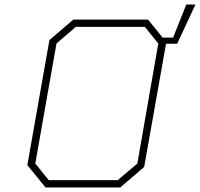

<svg xmlns="http://www.w3.org/2000/svg" viewBox="-20 -823 878 843"><path d="M180 0 100 -98 197 -647 302 -737H630L694 -658H740L798 -803H838L758 -631H709L613 -90L508 0ZM194 -32H497L583 -105L675 -632L616 -705H313L228 -632L135 -105Z"/></svg>

Font: Tomorrow ExtraLight
Style: Italic
Weight: 275
Italic angle: -10°
Designer: Tony de Marco, Monica Rizzolli
Foundry: Just in Type
Version: Version 2.002